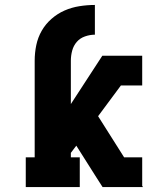

<svg xmlns="http://www.w3.org/2000/svg" viewBox="-20 -755 640 775"><path d="M84 0V-120H120V-510Q120 -542 126.5 -573Q133 -604 148.5 -631Q164 -658 188 -679Q212 -700 240.5 -712.5Q269 -725 300.5 -730Q332 -735 363 -735V-615Q343 -615 323 -608Q303 -601 290 -586Q277 -571 271.5 -551Q266 -531 266 -510V-335L393 -530H554V-410H468L376 -286L481 -120H554V-5L557 0H394L369 -39L288 -167L266 -138V-120H302V0Z"/></svg>

Font: Iosevka Slab Heavy Extended
Style: Regular
Weight: 900
Width: 7
Monospace: yes
Designer: Belleve Invis
Foundry: Belleve Invis
Version: Version 11.1.0; ttfautohint (v1.8.3)